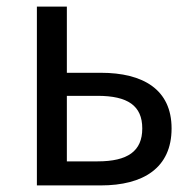

<svg xmlns="http://www.w3.org/2000/svg" viewBox="-20 -563 588 583"><path d="M92 0H286C415 0 501 -53 501 -173C501 -291 415 -342 286 -342H183V-543H92ZM183 -73V-272H276C368 -272 412 -242 412 -173C412 -104 368 -73 276 -73Z"/></svg>

Font: Noto Sans Mono CJK SC Regular
Style: Regular
Weight: 400
Designer: Ryoko NISHIZUKA (kana & ideographs); Paul D. Hunt (Latin, Greek & Cyrillic); Wenlong ZHANG (bopomofo); Sandoll Communica
Foundry: Adobe Systems Incorporated
Version: Version 1.005;PS 1.005;hotconv 1.0.96;makeotf.lib2.5.65012